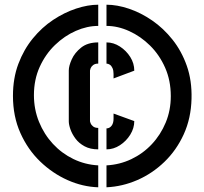

<svg xmlns="http://www.w3.org/2000/svg" viewBox="-20 -746 864 815"><path d="M397 49Q331 47 267 18.5Q203 -10 150.5 -60.5Q98 -111 66.5 -181.5Q35 -252 35 -339Q35 -414 58 -475Q81 -536 119.5 -583Q158 -630 205.5 -661.5Q253 -693 303 -709.5Q353 -726 397 -726V-636Q350 -636 302 -615Q254 -594 213.5 -555Q173 -516 148.5 -462Q124 -408 124 -342Q124 -282 145.5 -229Q167 -176 204.5 -135.5Q242 -95 291.5 -71Q341 -47 397 -44ZM432 49V-44Q488 -47 537.5 -70.5Q587 -94 624.5 -134Q662 -174 683.5 -226Q705 -278 705 -338Q705 -404 681 -458.5Q657 -513 617 -552.5Q577 -592 528.5 -614Q480 -636 432 -636V-726Q477 -726 527.5 -709Q578 -692 626 -659Q674 -626 712.5 -577.5Q751 -529 773 -466.5Q795 -404 793 -327Q791 -244 760 -176Q729 -108 677.5 -58.5Q626 -9 562.5 18.5Q499 46 432 49ZM462 -413V-432Q462 -447 457.5 -457Q453 -467 446 -471.5Q439 -476 432 -476V-566Q462 -566 489 -548.5Q516 -531 533 -504Q550 -477 550 -446ZM397 -112Q363 -112 339 -125Q315 -138 300.5 -157.5Q286 -177 279 -197Q272 -217 272 -231V-447Q272 -466 284.5 -494Q297 -522 324.5 -544Q352 -566 397 -566V-476Q383 -476 375 -469.5Q367 -463 364.5 -456Q362 -449 362 -447V-231Q362 -230 364.5 -223Q367 -216 375 -209.5Q383 -203 397 -203ZM432 -112V-201Q445 -201 453.5 -212Q462 -223 462 -242V-264L550 -232Q550 -202 533 -174.5Q516 -147 489 -129.5Q462 -112 432 -112Z"/></svg>

Font: Stick No Bills ExtraLight ExtraBold
Style: Regular
Weight: 800
Version: Version 2.000